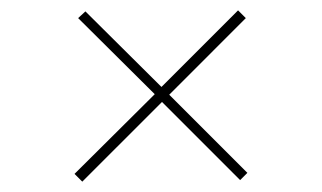

<svg xmlns="http://www.w3.org/2000/svg" viewBox="-20 -491 622 371"><path d="M444 -143 293 -294 139 -140 124 -155 279 -309 131 -456 145 -469 292 -323 440 -471 455 -456 307 -308 458 -157Z"/></svg>

Font: Literata 72pt Medium
Style: Regular
Weight: 500
Designer: Latin by Veronika Burian and Jose Scaglione. Greek by Irene Vlachou. Cyrillic by Vera Evstafieva.
Foundry: TypeTogether
Version: Version 3.002